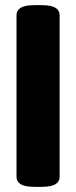

<svg xmlns="http://www.w3.org/2000/svg" viewBox="-20 -722 295 744"><path d="M114 2Q77 2 60.5 -8Q44 -18 44 -36V-664Q44 -682 60.5 -692Q77 -702 114 -702H141Q178 -702 194.5 -692Q211 -682 211 -664V-36Q211 -18 194.5 -8Q178 2 141 2Z"/></svg>

Font: Asap Condensed ExtraBold
Style: Regular
Weight: 800
Width: 3
Designer: Pablo Cosgaya
Foundry: Omnibus-Type
Version: Version 3.001; ttfautohint (v1.8.4.7-5d5b)